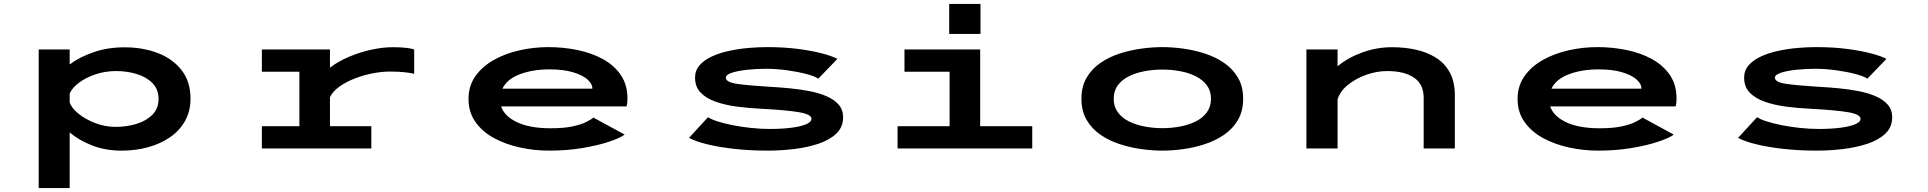

<svg xmlns="http://www.w3.org/2000/svg" viewBox="-20 -750 9740 970"><path d="M175.5 200V-500H332V-424.5Q381 -461.5 452.5 -486.2Q524 -511 608.5 -511Q702 -511 777.8 -481.8Q853.5 -452.5 898 -394.8Q942.5 -337 942.5 -252Q942.5 -188.5 915 -139.2Q887.5 -90 839.2 -56.8Q791 -23.5 728.2 -6.2Q665.5 11 595.5 11Q511.5 11 444.5 -15.5Q377.5 -42 332 -81V200ZM566 -391Q512.5 -391 463.5 -374.8Q414.5 -358.5 379.5 -332.5Q344.5 -306.5 332 -277.5V-233Q340.5 -205 375.8 -176.2Q411 -147.5 461 -128.2Q511 -109 563.5 -109Q620 -109 669.8 -124.2Q719.5 -139.5 750.2 -170.8Q781 -202 781 -250.5Q781 -298.5 750.5 -329.8Q720 -361 671 -376Q622 -391 566 -391Z M1303 0V-112.5H1492.5V-387.5H1303V-500H1647V-408Q1688.5 -440 1743.5 -463.2Q1798.5 -486.5 1856.2 -499Q1914 -511.5 1964 -511.5Q2007 -511.5 2034.2 -508Q2061.5 -504.5 2072.5 -500V-377Q2060.5 -380.5 2028.8 -384.5Q1997 -388.5 1949.5 -388.5Q1910.5 -388.5 1864.2 -379.8Q1818 -371 1773.8 -354Q1729.5 -337 1695.5 -313Q1661.5 -289 1647 -259V-112.5H1856V0Z M2754 11Q2680.5 11 2608.2 -4.5Q2536 -20 2477 -51.8Q2418 -83.5 2382.5 -133Q2347 -182.5 2347 -250Q2347 -316 2381.8 -365.2Q2416.5 -414.5 2475 -447.2Q2533.5 -480 2605.2 -496Q2677 -512 2751 -512Q2826.5 -512 2898 -497.2Q2969.5 -482.5 3026.2 -451.2Q3083 -420 3116.5 -370.8Q3150 -321.5 3150 -252.5Q3150 -237.5 3148.5 -227.8Q3147 -218 3145.5 -212.5H2511.5Q2528.5 -162.5 2593 -132.2Q2657.5 -102 2761.5 -102Q2827.5 -102 2870.5 -111Q2913.5 -120 2939.2 -132.5Q2965 -145 2978 -156L3136 -70Q3114.5 -53.5 3058.2 -34.5Q3002 -15.5 2923 -2.2Q2844 11 2754 11ZM2756.5 -399.5Q2672 -399.5 2607 -375.2Q2542 -351 2518 -302H2972.5V-304Q2972.5 -327 2947.5 -349Q2922.5 -371 2874.2 -385.2Q2826 -399.5 2756.5 -399.5Z M3858 11Q3772 11 3693.2 2.5Q3614.5 -6 3554 -20.8Q3493.5 -35.5 3461 -53.5L3557 -158Q3572 -147.5 3604.5 -137Q3637 -126.5 3680.5 -117.8Q3724 -109 3772.8 -103.8Q3821.5 -98.5 3869 -98.5Q3929 -98.5 3976.8 -104.5Q4024.5 -110.5 4052 -122Q4079.5 -133.5 4079.5 -150Q4079.5 -172.5 4016 -183.2Q3952.5 -194 3826.5 -200.5Q3763.5 -203.5 3704 -211.2Q3644.5 -219 3596.5 -235.8Q3548.5 -252.5 3520 -281.8Q3491.5 -311 3491.5 -357.5Q3491.5 -394.5 3515 -421Q3538.5 -447.5 3577.5 -465.2Q3616.5 -483 3664.5 -493.2Q3712.5 -503.5 3762 -507.8Q3811.5 -512 3855.5 -512Q3940.5 -512 4011.8 -502.8Q4083 -493.5 4134.5 -479.8Q4186 -466 4210.5 -452.5L4114 -352.5Q4097.5 -364.5 4054.2 -376Q4011 -387.5 3956.2 -395Q3901.5 -402.5 3849.5 -402.5Q3801.5 -402.5 3754.8 -397.5Q3708 -392.5 3677.5 -382.5Q3647 -372.5 3647 -357.5Q3647 -334.5 3704.8 -326.2Q3762.5 -318 3869 -311.5Q3917 -309 3968.8 -304Q4020.5 -299 4068.8 -289.8Q4117 -280.5 4155.5 -264Q4194 -247.5 4216.8 -221.5Q4239.5 -195.5 4239.5 -157.5Q4239.5 -108 4205.2 -75.2Q4171 -42.5 4114.8 -23.8Q4058.5 -5 3991.2 3Q3924 11 3858 11Z M4775.5 -730H4933.5V-578.5H4775.5ZM4514.5 0V-112.5H4777.5V-387.5H4549.5V-500H4932V-112.5H5195V0Z M5852.5 11Q5803.5 11 5747.8 3.5Q5692 -4 5638 -21.5Q5584 -39 5540 -69Q5496 -99 5469.8 -144Q5443.5 -189 5443.5 -251Q5443.5 -313 5469.8 -357.8Q5496 -402.5 5540 -432.5Q5584 -462.5 5637.8 -479.8Q5691.5 -497 5747.2 -504.5Q5803 -512 5852.5 -512Q5901.5 -512 5957 -504.5Q6012.5 -497 6066.2 -479.8Q6120 -462.5 6164 -432.5Q6208 -402.5 6234.2 -357.8Q6260.5 -313 6260.5 -251Q6260.5 -189 6234.2 -144Q6208 -99 6164 -69Q6120 -39 6066.2 -21.5Q6012.5 -4 5957 3.5Q5901.5 11 5852.5 11ZM5852.5 -102.5Q5898 -102.5 5941.8 -110.8Q5985.5 -119 6020.8 -136.5Q6056 -154 6077 -182.5Q6098 -211 6098 -251Q6098 -291 6077 -319.2Q6056 -347.5 6020.5 -365Q5985 -382.5 5941.5 -390.5Q5898 -398.5 5852.5 -398.5Q5807 -398.5 5763.2 -390.5Q5719.5 -382.5 5684 -365Q5648.5 -347.5 5627.5 -319.2Q5606.5 -291 5606.5 -251Q5606.5 -211 5627.5 -182.5Q5648.5 -154 5684 -136.5Q5719.5 -119 5763.2 -110.8Q5807 -102.5 5852.5 -102.5Z M6580 0V-500H6737.5V-415Q6790 -459 6862.8 -485.2Q6935.5 -511.5 7013 -511.5Q7076 -511.5 7133 -499Q7190 -486.5 7234.5 -458.5Q7279 -430.5 7304.5 -383.8Q7330 -337 7330 -268.5V0H7172.5V-256Q7172.5 -324.5 7123.5 -357.8Q7074.5 -391 6988.5 -391Q6935.5 -391 6882.5 -372.2Q6829.5 -353.5 6789.8 -321.2Q6750 -289 6737.5 -248V0Z M8054 11Q7980.5 11 7908.2 -4.5Q7836 -20 7777 -51.8Q7718 -83.5 7682.5 -133Q7647 -182.5 7647 -250Q7647 -316 7681.8 -365.2Q7716.5 -414.5 7775 -447.2Q7833.5 -480 7905.2 -496Q7977 -512 8051 -512Q8126.5 -512 8198 -497.2Q8269.5 -482.5 8326.2 -451.2Q8383 -420 8416.5 -370.8Q8450 -321.5 8450 -252.5Q8450 -237.5 8448.5 -227.8Q8447 -218 8445.5 -212.5H7811.5Q7828.5 -162.5 7893 -132.2Q7957.5 -102 8061.5 -102Q8127.5 -102 8170.5 -111Q8213.5 -120 8239.2 -132.5Q8265 -145 8278 -156L8436 -70Q8414.5 -53.5 8358.2 -34.5Q8302 -15.5 8223 -2.2Q8144 11 8054 11ZM8056.5 -399.5Q7972 -399.5 7907 -375.2Q7842 -351 7818 -302H8272.5V-304Q8272.5 -327 8247.5 -349Q8222.5 -371 8174.2 -385.2Q8126 -399.5 8056.5 -399.5Z M9158 11Q9072 11 8993.2 2.5Q8914.5 -6 8854 -20.8Q8793.5 -35.5 8761 -53.5L8857 -158Q8872 -147.5 8904.5 -137Q8937 -126.5 8980.5 -117.8Q9024 -109 9072.8 -103.8Q9121.5 -98.5 9169 -98.5Q9229 -98.5 9276.8 -104.5Q9324.5 -110.5 9352 -122Q9379.5 -133.5 9379.5 -150Q9379.5 -172.5 9316 -183.2Q9252.5 -194 9126.5 -200.5Q9063.5 -203.5 9004 -211.2Q8944.5 -219 8896.5 -235.8Q8848.5 -252.5 8820 -281.8Q8791.5 -311 8791.5 -357.5Q8791.5 -394.5 8815 -421Q8838.5 -447.5 8877.5 -465.2Q8916.5 -483 8964.5 -493.2Q9012.5 -503.5 9062 -507.8Q9111.5 -512 9155.5 -512Q9240.5 -512 9311.8 -502.8Q9383 -493.5 9434.5 -479.8Q9486 -466 9510.5 -452.5L9414 -352.5Q9397.5 -364.5 9354.2 -376Q9311 -387.5 9256.2 -395Q9201.5 -402.5 9149.5 -402.5Q9101.5 -402.5 9054.8 -397.5Q9008 -392.5 8977.5 -382.5Q8947 -372.5 8947 -357.5Q8947 -334.5 9004.8 -326.2Q9062.5 -318 9169 -311.5Q9217 -309 9268.8 -304Q9320.5 -299 9368.8 -289.8Q9417 -280.5 9455.5 -264Q9494 -247.5 9516.8 -221.5Q9539.5 -195.5 9539.5 -157.5Q9539.5 -108 9505.2 -75.2Q9471 -42.5 9414.8 -23.8Q9358.5 -5 9291.2 3Q9224 11 9158 11Z"/></svg>

Font: Trispace Expanded SemiBold
Style: Regular
Weight: 600
Width: 7
Designer: Tyler Finck
Foundry: Etcetera Type Company
Version: Version 1.210; ttfautohint (v1.8.3)